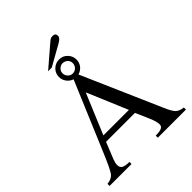

<svg xmlns="http://www.w3.org/2000/svg" viewBox="-254 -1084 1230 1230"><g transform="rotate(-45 361.0 -469.0)"><path d="M379 -646 613 -111Q635 -59 652.5 -41Q670 -23 707 -19V0H452V-19Q492 -19 507 -28Q521 -35 521 -52Q521 -78 502 -122L461 -216H199L153 -102Q144 -79 144 -60Q144 -37 160.5 -28Q177 -19 214 -19V0H15V-19Q57 -23 76 -49.5Q95 -76 141 -186L335 -646Q311 -654 295 -675Q279 -696 279 -723Q279 -756 302.5 -779Q326 -802 360 -802Q392 -802 415 -778.5Q438 -755 438 -722Q438 -695 421.5 -674Q405 -653 379 -646ZM447 -257 331 -532 216 -257ZM405 -724Q405 -743 391 -756Q377 -769 357 -769Q340 -769 326 -755.5Q312 -742 312 -724Q312 -704 325.5 -690Q339 -676 357 -676Q378 -676 391.5 -690Q405 -704 405 -724ZM256 -798 397 -919Q411 -931 417.5 -934.5Q424 -938 437 -938Q462 -938 462 -912Q462 -896 430 -877L289 -798Z"/></g></svg>

Font: STIX
Style: Regular
Weight: 400
Designer: MicroPress Inc., with final additions and corrections provided by Coen Hoffman, Elsevier (retired)
Version: Version 1.1.1